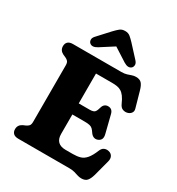

<svg xmlns="http://www.w3.org/2000/svg" viewBox="-221 -1076 1131 1229"><g transform="rotate(30 345.0 -461.0)"><path d="M223.8 -389.4H395.2Q424 -389.4 433.2 -400.7Q442.5 -412.1 448.7 -436.7Q453.2 -452.1 463.1 -459.9Q473.1 -467.7 486.5 -467.9Q519.3 -468.4 527.7 -433.6L560.2 -303.8Q565.8 -281.4 559 -267.8Q552.2 -254.2 534.7 -248.3Q520.4 -243.6 507.1 -249Q493.9 -254.4 484 -269Q473.9 -284.3 465.1 -292.8Q456.4 -301.2 443 -304.4Q429.7 -307.6 405.6 -307.6H223.8ZM43.8 -656.8Q43.8 -676.8 55.9 -688.4Q68 -700 93.2 -700H449.8Q472.9 -700 489.1 -705Q505.3 -710 519.1 -715Q533 -720 548.2 -720Q576 -720 589.6 -705.3Q603.2 -690.5 612.4 -657.8L645.4 -540.9Q650.7 -522.3 639.9 -509Q629.2 -495.6 610 -492.2Q594.5 -489.6 579.3 -495.8Q564.2 -501.9 554.2 -524.1Q541.2 -553.7 528.3 -571Q515.5 -588.2 501.3 -596.6Q487.2 -605 470.8 -607.6Q454.5 -610.2 434.2 -610.2H314.8V-163.8Q314.8 -126.9 334.1 -108.3Q353.4 -89.8 390.3 -89.8H443.5Q475.8 -89.8 498.9 -96.8Q522.1 -103.9 540.5 -125.5Q559 -147.2 576.7 -190.2Q584.5 -210.4 599 -217.8Q613.6 -225.2 631.8 -221.4Q652.1 -217.3 661.1 -201.1Q670.1 -184.9 663.7 -161.6L632.4 -43.8Q623.3 -11.9 609.6 3.3Q596 18.4 568.2 18.4Q553.1 18.4 539.4 13.8Q525.7 9.2 509.6 4.6Q493.6 0 470.6 0H93.2Q68 0 55.9 -11.6Q43.8 -23.2 43.8 -43.2Q43.8 -74.8 74 -89.6L92 -97.4Q105.1 -103 113.1 -112Q121 -121.1 121 -140.6V-559.4Q121 -578.9 113.1 -588Q105.1 -597.1 92 -602.6L74 -610.4Q43.8 -625.2 43.8 -656.8ZM379.3 -850.2H302L438.5 -762.8Q473.8 -740.8 494.5 -759.5Q502.6 -766.7 503.6 -780.7Q504.7 -794.7 490.8 -809.9L411.6 -896.1Q393.4 -915.6 378.6 -927.6Q363.9 -939.6 340.8 -939.6Q317.7 -939.6 302.9 -927.6Q288 -915.6 269.7 -896.1L190.5 -809.9Q176.6 -794.7 177.7 -780.7Q178.7 -766.7 186.8 -759.5Q207.5 -740.8 242.8 -762.8Z"/></g></svg>

Font: Fraunces SuperSoft
Style: Regular
Weight: 900
Version: Version 1.000;[b76b70a41]